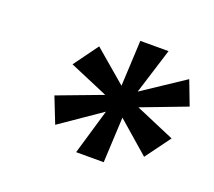

<svg xmlns="http://www.w3.org/2000/svg" viewBox="-75 -817 633 569"><g transform="rotate(20 241.5 -532.5)"><path d="M213 -345 255 -488 127 -400 95 -481 236 -534 114 -586 170 -663 272 -576 279 -720H368L323 -576L454 -663L483 -587L341 -533L465 -480L407 -401L307 -488L300 -345Z"/></g></svg>

Font: DM Sans 36pt SemiBold
Style: Italic
Weight: 600
Italic angle: -10°
Designer: Colophon Foundry, Jonny Pinhorn
Foundry: Colophon Foundry
Version: Version 4.004;gftools[0.9.30]